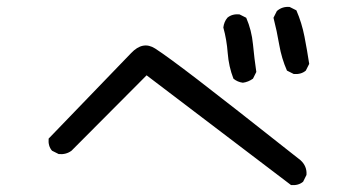

<svg xmlns="http://www.w3.org/2000/svg" viewBox="-20 -655 1040 557"><path d="M824.2 -118.2 405.3 -436.5 187.5 -217.8Q171.9 -206.1 150.4 -208L130.9 -217.8Q119.1 -231.4 121.1 -252.9L360.4 -501Q394.5 -537.1 430.2 -514.2Q465.8 -491.2 553.7 -423.8Q641.6 -356.4 851.6 -190.4Q871.1 -172.9 869.1 -147.5L859.4 -127.9Q845.7 -116.2 824.2 -118.2ZM684.6 -415Q668.9 -417 657.2 -426.8Q643.6 -461.9 640.6 -501Q637.7 -540 627.9 -575.2Q629.9 -591.8 639.6 -603.5Q653.3 -615.2 674.8 -613.3L694.3 -603.5Q710 -567.4 713.9 -526.4Q717.8 -485.4 723.6 -446.3L713.9 -426.8Q700.2 -417 684.6 -415ZM832 -440.4 812.5 -450.2Q796.9 -485.4 790 -525.4Q783.2 -565.4 773.4 -603.5L783.2 -623Q798.8 -636.7 820.3 -634.8L839.8 -625Q855.5 -588.9 863.3 -548.8Q871.1 -508.8 877 -469.7L867.2 -450.2Q853.5 -438.5 832 -440.4Z"/></svg>

Font: JasonHandwriting2
Style: Regular
Weight: 400
Version: Version 1.05.10